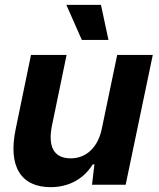

<svg xmlns="http://www.w3.org/2000/svg" viewBox="-20 -763 658 793"><path d="M189 10C256 10 321 -17 363 -84H370L360 0H499L611 -536H464L400 -229C384 -155 337 -109 272 -109C201 -109 177 -159 195 -246L255 -536H108L45 -231C12 -75 67 10 189 10ZM318 -598H428L397 -743H254Z"/></svg>

Font: Mona Sans
Style: Bold Italic
Weight: 700
Italic angle: -11.7°
Designer: Deni Anggara
Foundry: GitHub
Version: Version 2.000;Glyphs 3.2.3 (3260)